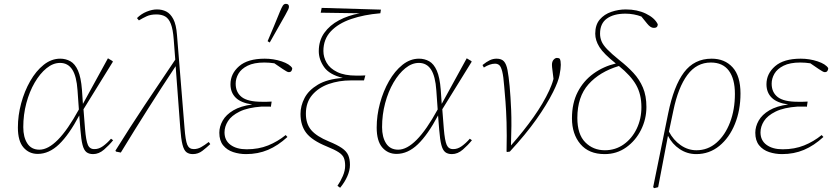

<svg xmlns="http://www.w3.org/2000/svg" viewBox="-20 -788 4325 998"><path d="M101 -127Q101 -75 122 -42.5Q143 -10 185 -10Q230 -10 281 -61.5Q332 -113 390 -219L383 -318Q378 -392 355.5 -426.5Q333 -461 292 -461Q256 -461 222 -433.5Q188 -406 160.5 -359Q133 -312 117 -252Q101 -192 101 -127ZM176 12Q131 12 102 -21.5Q73 -55 73 -125Q73 -188 90 -251Q107 -314 137 -366.5Q167 -419 207 -451Q247 -483 293 -483Q322 -483 346 -469.5Q370 -456 385.5 -421Q401 -386 406 -321L411 -248L541 -485L566 -470V-466L414 -220L422 -118Q427 -57 437 -34.5Q447 -12 472 -13Q494 -13 515.5 -28.5Q537 -44 557 -67L568 -59Q548 -34 521 -10.5Q494 13 464 13Q442 13 429 2.5Q416 -8 409 -35Q402 -62 398 -113L392 -188Q339 -88 287 -38Q235 12 176 12Z M982 13Q962 13 949 3Q936 -7 928.5 -36.5Q921 -66 917 -122L893 -444Q820 -334 749 -222Q678 -110 608 5L583 0L580 -5Q654 -124 732.5 -242Q811 -360 891 -478L883 -583Q879 -636 868 -664Q857 -692 838.5 -702.5Q820 -713 793 -713Q763 -713 742.5 -703.5Q722 -694 702 -682L692 -694Q714 -716 742.5 -727.5Q771 -739 796 -739Q823 -739 844.5 -728Q866 -717 881 -688.5Q896 -660 900 -606L939 -125Q944 -58 953.5 -35.5Q963 -13 987 -13Q1007 -13 1025 -23Q1043 -33 1065 -50L1073 -39Q1054 -21 1032 -4Q1010 13 982 13Z M1259 13Q1224 13 1192 2.5Q1160 -8 1140 -32.5Q1120 -57 1120 -98Q1120 -130 1137.5 -161Q1155 -192 1193 -214.5Q1231 -237 1291 -245Q1233 -253 1205.5 -280Q1178 -307 1178 -350Q1178 -405 1223 -444Q1268 -483 1356 -483Q1402 -483 1444 -469Q1486 -455 1499 -434Q1499 -426 1495 -419.5Q1491 -413 1481 -413Q1476 -413 1468.5 -417.5Q1461 -422 1450 -429L1406 -459Q1393 -461 1380 -462Q1367 -463 1354 -463Q1300 -463 1267 -446.5Q1234 -430 1219.5 -405Q1205 -380 1205 -353Q1205 -308 1236.5 -283.5Q1268 -259 1341 -259Q1350 -259 1367.5 -259Q1385 -259 1392 -260L1388 -233Q1385 -234 1374 -234Q1363 -234 1353 -234Q1343 -234 1340 -234Q1268 -229 1225.5 -208Q1183 -187 1165 -158.5Q1147 -130 1147 -100Q1147 -58 1178.5 -35Q1210 -12 1262 -12Q1324 -12 1373.5 -32Q1423 -52 1465 -86L1474 -76Q1425 -31 1373 -9Q1321 13 1259 13ZM1371 -574Q1388 -613 1404 -652Q1420 -691 1436 -730Q1444 -749 1450 -758.5Q1456 -768 1466 -768Q1482 -768 1482 -753Q1482 -747 1478 -738.5Q1474 -730 1463 -710Q1443 -674 1422.5 -638.5Q1402 -603 1382 -567Z M1748 188 1734 178Q1750 155 1762 127Q1774 99 1774 74Q1774 49 1767.5 33Q1761 17 1740.5 3.5Q1720 -10 1678 -27Q1602 -58 1572 -97Q1542 -136 1542 -196Q1542 -238 1563 -278.5Q1584 -319 1632.5 -348Q1681 -377 1762 -383Q1692 -400 1664.5 -439.5Q1637 -479 1637 -522Q1637 -577 1665.5 -617Q1694 -657 1742 -682.5Q1790 -708 1850 -719L1647 -722L1652 -747L1960 -738L1957 -719Q1872 -712 1805 -689Q1738 -666 1699.5 -625Q1661 -584 1661 -523Q1661 -491 1678 -461.5Q1695 -432 1733 -413.5Q1771 -395 1832 -395Q1840 -395 1853 -395Q1866 -395 1879 -396L1872 -370H1803Q1742 -370 1689 -351.5Q1636 -333 1603 -294.5Q1570 -256 1570 -197Q1570 -144 1598 -111.5Q1626 -79 1689 -53Q1733 -35 1757 -18.5Q1781 -2 1790 18.5Q1799 39 1799 69Q1799 97 1785.5 128Q1772 159 1748 188Z M1966 -127Q1966 -75 1987 -42.5Q2008 -10 2050 -10Q2095 -10 2146 -61.5Q2197 -113 2255 -219L2248 -318Q2243 -392 2220.5 -426.5Q2198 -461 2157 -461Q2121 -461 2087 -433.5Q2053 -406 2025.5 -359Q1998 -312 1982 -252Q1966 -192 1966 -127ZM2041 12Q1996 12 1967 -21.5Q1938 -55 1938 -125Q1938 -188 1955 -251Q1972 -314 2002 -366.5Q2032 -419 2072 -451Q2112 -483 2158 -483Q2187 -483 2211 -469.5Q2235 -456 2250.5 -421Q2266 -386 2271 -321L2276 -248L2406 -485L2431 -470V-466L2279 -220L2287 -118Q2292 -57 2302 -34.5Q2312 -12 2337 -13Q2359 -13 2380.5 -28.5Q2402 -44 2422 -67L2433 -59Q2413 -34 2386 -10.5Q2359 13 2329 13Q2307 13 2294 2.5Q2281 -8 2274 -35Q2267 -62 2263 -113L2257 -188Q2204 -88 2152 -38Q2100 12 2041 12Z M2613 0Q2615 -89 2613 -152Q2611 -215 2607.5 -259.5Q2604 -304 2601 -337Q2597 -391 2590.5 -416.5Q2584 -442 2575 -449.5Q2566 -457 2553 -457Q2527 -457 2495 -437L2488 -450Q2509 -467 2526 -475Q2543 -483 2561 -483Q2587 -483 2599.5 -469Q2612 -455 2618 -424Q2624 -393 2629 -340Q2634 -287 2637 -215.5Q2640 -144 2636 -32Q2703 -108 2753.5 -179.5Q2804 -251 2835 -318Q2841 -332 2846.5 -345.5Q2852 -359 2857 -378L2855 -395Q2854 -406 2851.5 -423.5Q2849 -441 2849 -451Q2849 -468 2857.5 -477.5Q2866 -487 2875 -487Q2885 -487 2890 -482Q2895 -472 2895 -451Q2895 -432 2888.5 -398Q2882 -364 2855 -310Q2822 -244 2767.5 -167Q2713 -90 2630 0L2616 2Z M3123 13Q3041 13 2997 -39Q2953 -91 2953 -173Q2953 -252 2983 -310Q3013 -368 3065 -405.5Q3117 -443 3181 -458Q3118 -508 3096 -543Q3074 -578 3074 -613Q3074 -659 3097.5 -686.5Q3121 -714 3158 -726.5Q3195 -739 3233 -739Q3292 -739 3337.5 -717Q3383 -695 3399 -662Q3399 -643 3379 -643Q3369 -643 3360.5 -649Q3352 -655 3344 -665L3314 -702Q3296 -709 3274.5 -713Q3253 -717 3231 -717Q3170 -717 3134.5 -691.5Q3099 -666 3099 -613Q3099 -593 3106.5 -574Q3114 -555 3136 -532Q3158 -509 3200 -475Q3241 -443 3272.5 -409Q3304 -375 3322 -332.5Q3340 -290 3340 -232Q3340 -169 3312 -113Q3284 -57 3235 -22Q3186 13 3123 13ZM2981 -175Q2981 -90 3022 -48.5Q3063 -7 3124 -7Q3179 -7 3222 -37.5Q3265 -68 3289.5 -119Q3314 -170 3314 -231Q3314 -298 3286.5 -346.5Q3259 -395 3197 -445Q3097 -415 3039 -350Q2981 -285 2981 -175Z M3480 -213 3457 -104Q3480 -60 3518 -33.5Q3556 -7 3600 -7Q3659 -7 3704 -46Q3749 -85 3774.5 -151.5Q3800 -218 3800 -300Q3800 -378 3768.5 -420.5Q3737 -463 3675 -463Q3601 -463 3553 -398.5Q3505 -334 3480 -213ZM3381 190 3375 185 3453 -198Q3482 -341 3535.5 -412Q3589 -483 3679 -483Q3747 -483 3788 -438Q3829 -393 3829 -302Q3829 -215 3800 -143.5Q3771 -72 3719 -29.5Q3667 13 3599 13Q3552 13 3513 -13Q3474 -39 3452 -82L3401 185Z M4045 13Q4010 13 3978 2.5Q3946 -8 3926 -32.5Q3906 -57 3906 -98Q3906 -130 3923.5 -161Q3941 -192 3979 -214.5Q4017 -237 4077 -245Q4019 -253 3991.5 -280Q3964 -307 3964 -350Q3964 -405 4009 -444Q4054 -483 4142 -483Q4188 -483 4230 -469Q4272 -455 4285 -434Q4285 -426 4281 -419.5Q4277 -413 4267 -413Q4262 -413 4254.5 -417.5Q4247 -422 4236 -429L4192 -459Q4179 -461 4166 -462Q4153 -463 4140 -463Q4086 -463 4053 -446.5Q4020 -430 4005.5 -405Q3991 -380 3991 -353Q3991 -308 4022.5 -283.5Q4054 -259 4127 -259Q4136 -259 4153.5 -259Q4171 -259 4178 -260L4174 -233Q4171 -234 4160 -234Q4149 -234 4139 -234Q4129 -234 4126 -234Q4054 -229 4011.5 -208Q3969 -187 3951 -158.5Q3933 -130 3933 -100Q3933 -58 3964.5 -35Q3996 -12 4048 -12Q4110 -12 4159.5 -32Q4209 -52 4251 -86L4260 -76Q4211 -31 4159 -9Q4107 13 4045 13Z"/></svg>

Font: Source Serif Pro ExtraLight
Style: Italic
Weight: 200
Italic angle: -12°
Designer: Frank Grießhammer
Foundry: Adobe Systems Incorporated
Version: Version 3.001;hotconv 1.0.111;makeotfexe 2.5.65597